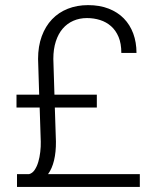

<svg xmlns="http://www.w3.org/2000/svg" viewBox="-20 -741 611 761"><path d="M197.3 -314.9 201.7 -179.7Q202.1 -138.7 194.3 -105.7Q186.5 -72.8 170.4 -50.8H534.2V0H47.4V-50.8H95.2Q108.4 -54.2 117.4 -67.6Q126.5 -81.1 131.8 -99.4Q137.2 -117.7 139.6 -138.9Q142.1 -160.2 141.6 -179.2L137.2 -314.9H45.4V-365.7H135.3L130.9 -507.3Q130.9 -557.6 145.5 -597.4Q160.2 -637.2 186.3 -664.6Q212.4 -691.9 248.8 -706.3Q285.2 -720.7 329.1 -720.7Q375 -720.7 410.6 -706.8Q446.3 -692.9 470.7 -668Q495.1 -643.1 508.1 -608.2Q521 -573.2 521 -531.2H460.9Q460.9 -568.4 450 -594.5Q439 -620.6 420.2 -637.2Q401.4 -653.8 376.7 -661.6Q352.1 -669.4 324.7 -669.4Q295.4 -669.4 270.8 -658.7Q246.1 -647.9 228.5 -627.4Q210.9 -606.9 201.2 -576.7Q191.4 -546.4 191.4 -507.3L195.8 -365.7H363.8V-314.9Z"/></svg>

Font: Melbourne
Style: Light
Weight: 300
Designer: Google
Version: Version 2.000980; 2014